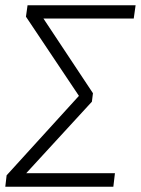

<svg xmlns="http://www.w3.org/2000/svg" viewBox="-27 -705 532 725"><path d="M320 -321 72 -51H407L401 0H-7L-2 -43L271 -343L71 -642L77 -685H485L478 -635H137L324 -353Z"/></svg>

Font: Glekhifnjqigglhiwekvrgaqftz
Style: Regular
Weight: 300
Italic angle: -8°
Designer: Carrois Corporate & Edenspiekermann
Foundry: Carrois Corporate GbR & Edenspiekermann AG
Version: Version 2.001